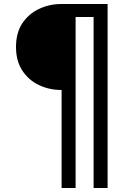

<svg xmlns="http://www.w3.org/2000/svg" viewBox="-20 -720 618 960"><path d="M288 -635H488V-700H288ZM448 -700V220H518V-700ZM288 -700V220H358V-700ZM288 -270V-700Q226 -700 174 -675Q122 -650 91 -602.5Q60 -555 60 -485Q60 -416 91 -368Q122 -320 174 -295Q226 -270 288 -270Z"/></svg>

Font: Jost* Book
Style: Regular
Weight: 400
Version: Version 3.000